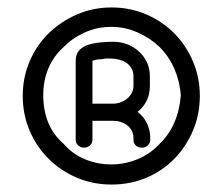

<svg xmlns="http://www.w3.org/2000/svg" viewBox="-20 -571 600 515"><path d="M279 -551Q329 -551 372 -532.5Q415 -514 447 -482Q479 -450 497.5 -406.5Q516 -363 516 -314Q516 -264 497.5 -220.5Q479 -177 447 -144.5Q415 -112 372 -94Q329 -76 279 -76Q230 -76 187 -94Q144 -112 111 -144.5Q78 -177 59.5 -220.5Q41 -264 41 -314Q41 -363 59.5 -406.5Q78 -450 111 -482Q144 -514 187 -532.5Q230 -551 279 -551ZM279 -499Q241 -499 207.5 -484Q174 -469 151 -445Q123 -420 109.5 -387Q96 -354 96 -316Q96 -275 109.5 -242Q123 -209 151 -185Q174 -158 207.5 -144Q241 -130 279 -130Q315 -130 349 -144Q383 -158 408 -185Q433 -209 447.5 -242Q462 -275 465 -316Q462 -354 447.5 -387Q433 -420 408 -445Q383 -469 349 -484Q315 -499 279 -499ZM283 -293Q294 -293 303.5 -296.5Q313 -300 320.5 -306Q328 -312 333 -321Q338 -330 338 -341V-366Q338 -379 332.5 -388Q327 -397 319 -402.5Q311 -408 299.5 -411Q288 -414 278 -414Q272 -414 264 -414L250 -412Q242 -412 237 -410.5Q232 -409 228 -408V-293ZM228 -247V-196Q228 -187 221.5 -181Q215 -175 205 -175Q196 -175 189.5 -181Q183 -187 183 -196V-408Q183 -426 193 -436.5Q203 -447 218.5 -451.5Q234 -456 252 -457.5Q270 -459 283 -459Q303 -459 320.5 -452.5Q338 -446 352 -433.5Q366 -421 374 -404Q382 -387 382 -366V-341Q382 -318 373.5 -301Q365 -284 349 -271Q365 -259 374 -240.5Q383 -222 383 -200V-196Q383 -187 376.5 -181Q370 -175 361 -175Q350 -175 344 -181Q338 -187 338 -196V-200Q338 -212 333 -221Q328 -230 320.5 -235.5Q313 -241 303.5 -244Q294 -247 283 -247Z"/></svg>

Font: VDS
Style: Regular
Weight: 400
Designer: artmaker
Foundry: artmaker
Version: Version 1.000 2009 initial release